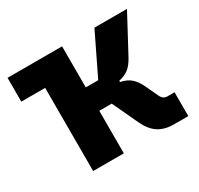

<svg xmlns="http://www.w3.org/2000/svg" viewBox="-116 -659 832 802"><g transform="rotate(-30 300.0 -258.0)"><path d="M120 -401H5V-516H268V-318H328L424 -516H581L484 -335Q468 -306 449.5 -292Q431 -278 403 -272V-266Q433 -260 452 -244Q471 -228 486 -196L515 -134Q525 -115 545 -115H579V0H510Q467 0 437 -18.5Q407 -37 386 -81L328 -205H268V0H120Z"/></g></svg>

Font: iA Writer Duo V
Style: Regular
Weight: 400
Designer: Mike Abbink, Paul van der Laan, Pieter van Rosmalen, Oliver Reichenstein
Foundry: Information Architects Inc.
Version: Version 2.000